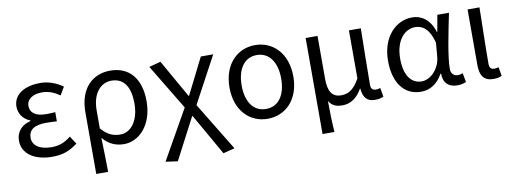

<svg xmlns="http://www.w3.org/2000/svg" viewBox="-61 -904 3914 1463"><g transform="rotate(-10 1896.0 -172.0)"><path d="M281 13C357 13 413 -4 479 -54L439 -115C388 -74 343 -60 290 -60C198 -60 143 -97 143 -158C143 -218 187 -250 277 -250C304 -250 330 -249 362 -247V-318C335 -316 315 -315 293 -315C206 -315 169 -350 169 -399C169 -455 221 -484 288 -484C338 -484 382 -467 424 -436L461 -498C411 -534 351 -557 285 -557C174 -557 78 -509 78 -410C78 -359 108 -310 164 -289V-284C102 -269 52 -227 52 -150C52 -49 146 13 281 13Z M588 200H680C679 103 677 34 674 -64C723 -6 779 13 838 13C952 13 1062 -94 1062 -280C1062 -451 979 -557 828 -557C696 -557 588 -466 588 -278ZM823 -64C775 -64 727 -76 675 -137V-275C675 -413 745 -480 824 -480C925 -480 968 -400 968 -279C968 -145 903 -64 823 -64Z M1217 213 1384 -107H1388L1570 213L1659 190L1431 -184L1624 -543H1528L1388 -264H1384L1218 -557L1128 -533L1340 -182L1124 200Z M1949 13C2085 13 2196 -90 2196 -271C2196 -453 2085 -557 1949 -557C1813 -557 1702 -453 1702 -271C1702 -90 1813 13 1949 13ZM1949 -63C1852 -63 1796 -144 1796 -271C1796 -397 1852 -480 1949 -480C2046 -480 2102 -397 2102 -271C2102 -144 2046 -63 1949 -63Z M2339 200H2431C2425 114 2424 66 2423 -41C2449 2 2484 11 2529 11C2588 11 2641 -22 2680 -92H2682C2689 -19 2718 13 2780 13C2810 13 2828 7 2845 0L2833 -69C2819 -65 2809 -63 2799 -63C2776 -63 2760 -75 2760 -106C2760 -237 2764 -396 2766 -543H2674V-171C2624 -82 2579 -66 2530 -66C2460 -66 2431 -115 2431 -210V-543H2339Z M3135 13C3206 13 3263 -24 3304 -97H3308C3308 -22 3351 13 3415 13C3447 13 3470 6 3484 -1L3471 -71C3460 -66 3446 -63 3434 -63C3404 -63 3380 -82 3380 -119C3380 -218 3419 -400 3448 -543H3358L3335 -414H3332C3302 -517 3232 -557 3165 -557C3039 -557 2927 -448 2927 -262C2927 -83 3012 13 3135 13ZM3154 -64C3070 -64 3021 -136 3021 -263C3021 -406 3095 -480 3174 -480C3225 -480 3281 -453 3311 -335L3302 -232C3296 -140 3225 -64 3154 -64Z M3695 13C3726 13 3745 7 3760 0L3748 -69C3736 -65 3725 -63 3715 -63C3692 -63 3677 -75 3677 -106C3677 -237 3682 -396 3684 -543H3592V-112C3592 -32 3621 13 3695 13Z"/></g></svg>

Font: Noto Sans Mono CJK HK
Style: Regular
Weight: 400
Designer: Ryoko NISHIZUKA 西塚涼子 (kana, bopomofo & ideographs); Paul D. Hunt (Latin, Greek & Cyrillic); Sandoll Communications 산돌커뮤니
Foundry: Adobe
Version: Version 2.004;hotconv 1.0.118;makeotfexe 2.5.65603